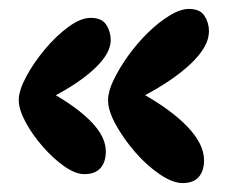

<svg xmlns="http://www.w3.org/2000/svg" viewBox="-20 -557 510 430"><path d="M169 -167Q149 -167 124 -184.5Q99 -202 75.5 -229Q52 -256 37 -284Q22 -312 22 -333Q22 -354 38.5 -385Q55 -416 80.5 -446.5Q106 -477 133.5 -497Q161 -517 183 -517Q208 -517 218 -501.5Q228 -486 228 -467Q228 -438 193 -404.5Q158 -371 96 -339V-349Q154 -316 185.5 -283Q217 -250 217 -218Q217 -194 205 -180.5Q193 -167 169 -167ZM389 -147Q367 -147 338 -166.5Q309 -186 283 -216Q257 -246 239.5 -277.5Q222 -309 222 -333Q222 -352 234.5 -378Q247 -404 267 -432Q287 -460 311 -483.5Q335 -507 359.5 -522Q384 -537 403 -537Q428 -537 438 -521.5Q448 -506 448 -487Q448 -453 407.5 -414.5Q367 -376 296 -339V-349Q364 -311 400.5 -272.5Q437 -234 437 -198Q437 -174 425 -160.5Q413 -147 389 -147Z"/></svg>

Font: DynaPuff
Style: Regular
Weight: 400
Designer: Toshi Omagari, Jennifer Daniel
Foundry: Google Fonts
Version: Version 2.000